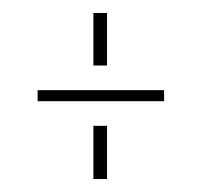

<svg xmlns="http://www.w3.org/2000/svg" viewBox="-20 -498 311 296"><path d="M124 -478H145V-397H124ZM38 -359H233V-342H38ZM124 -304H145V-222H124Z"/></svg>

Font: Bebas Neue Light
Style: Regular
Weight: 300
Designer: Ryoichi Tsunekawa
Foundry: Ryoichi Tsunekawa
Version: Version 001.003; ttfautohint (v1.5.65-e2d9)